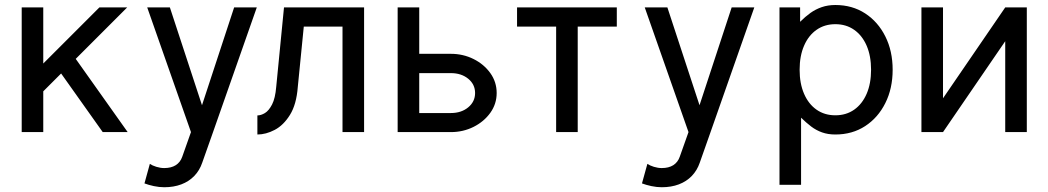

<svg xmlns="http://www.w3.org/2000/svg" viewBox="-20 -538 4270 782"><path d="M203.6 -274.4 398.4 0H500L256.8 -342.8ZM156.2 -166 498 -507.8Q487.3 -507.8 472.4 -507.8Q457.5 -507.8 441.4 -507.8Q425.3 -507.8 410.6 -507.8Q396 -507.8 384.8 -507.8L156.2 -279.3V-507.8H68.4V0H156.2Z M803.7 124.5 847.7 0 1025.9 -507.8H933.6L802.7 -109.4L671.9 -507.8H579.6L757.8 0L722.2 100.6Q714.4 123 695.8 134.8Q677.2 146.5 648.9 146.5Q633.3 146.5 616.7 141.4Q600.1 136.2 590.3 129.4L568.4 209Q585 215.3 606.7 220Q628.4 224.6 648.9 224.6Q687.5 224.6 718.5 212.9Q749.5 201.2 771.2 178.7Q793 156.2 803.7 124.5Z M1462.9 -507.8H1136.7L1105 -184.1Q1101.1 -137.7 1088.1 -112.5Q1075.2 -87.4 1059.1 -77.6Q1043 -67.9 1028.3 -67.9V9.8Q1063 9.8 1098.9 -9Q1134.8 -27.8 1161.1 -70.3Q1187.5 -112.8 1192.9 -184.1L1217.3 -429.7H1375V0H1462.9Z M1687.5 -77.6V-240.2H1816.4Q1858.9 -240.2 1887 -217.3Q1915 -194.3 1915 -159.2Q1915 -124 1887 -100.8Q1858.9 -77.6 1816.4 -77.6ZM1599.6 -507.8V0H1816.4Q1866.2 0 1908.7 -21.2Q1951.2 -42.5 1977.1 -78.6Q2002.9 -114.7 2002.9 -159.2Q2002.9 -204.1 1977.1 -240.2Q1951.2 -276.4 1908.7 -297.6Q1866.2 -318.8 1816.4 -318.8H1687.5V-507.8Z M2333 0V-429.7H2492.2V-507.8H2085.9V-429.7H2245.1V0Z M2830.1 124.5 2874 0 3052.2 -507.8H2960L2829.1 -109.4L2698.2 -507.8H2606L2784.2 0L2748.5 100.6Q2740.7 123 2722.2 134.8Q2703.6 146.5 2675.3 146.5Q2659.7 146.5 2643.1 141.4Q2626.5 136.2 2616.7 129.4L2594.7 209Q2611.3 215.3 2633.1 220Q2654.8 224.6 2675.3 224.6Q2713.9 224.6 2744.9 212.9Q2775.9 201.2 2797.6 178.7Q2819.3 156.2 2830.1 124.5Z M3236.8 -253.9Q3236.8 -310.1 3254.9 -351.8Q3272.9 -393.6 3305.7 -416.5Q3338.4 -439.5 3382.3 -439.5Q3426.3 -439.5 3459 -416.5Q3491.7 -393.6 3509.8 -351.8Q3527.8 -310.1 3527.8 -253.9Q3527.8 -197.8 3509.8 -156Q3491.7 -114.3 3459 -91.3Q3426.3 -68.4 3382.3 -68.4Q3338.4 -68.4 3305.7 -91.3Q3272.9 -114.3 3254.9 -156Q3236.8 -197.8 3236.8 -253.9ZM3154.8 -425.8V214.8H3242.7V-58.6Q3263.7 -38.1 3283.9 -22.7Q3304.2 -7.3 3328.1 1.2Q3352.1 9.8 3382.3 9.8Q3451.2 9.8 3503.7 -24.4Q3556.2 -58.6 3585.9 -118.2Q3615.7 -177.7 3615.7 -253.9Q3615.7 -330.1 3585.9 -389.6Q3556.2 -449.2 3503.7 -483.4Q3451.2 -517.6 3382.3 -517.6Q3352.1 -517.6 3327.1 -509Q3302.2 -500.5 3281 -485.4Q3259.8 -470.2 3238.8 -449.2V-507.8H3154.8Q3154.8 -507.8 3154.8 -497.8Q3154.8 -487.8 3154.8 -469.2Q3154.8 -450.7 3154.8 -425.8Z M4074.2 -507.8H4162.1V0H4074.2V-370.1L3820.8 0H3732.9V-507.8H3820.8V-137.7Z"/></svg>

Font: Giphurs SC
Style: Regular
Weight: 400
Version: Version 0.920